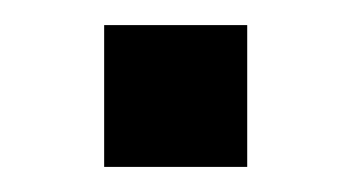

<svg xmlns="http://www.w3.org/2000/svg" viewBox="-20 -133 280 153"><path d="M63 0V-113H177V0Z"/></svg>

Font: Nunito Sans 12pt ExtraLight 11pt Medium
Style: Regular
Weight: 500
Version: Version 3.101;gftools[0.9.27]